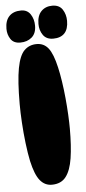

<svg xmlns="http://www.w3.org/2000/svg" viewBox="-59 -936 414 927"><g transform="rotate(-5 148.5 -472.5)"><path d="M154 -42Q120 -42 97 -70Q74 -98 59 -165Q51 -203 45 -253Q39 -303 36 -353.5Q33 -404 33 -443Q33 -556 44.5 -617Q56 -678 80 -701.5Q104 -725 140 -725Q175 -725 196.5 -697.5Q218 -670 233 -604Q240 -574 246 -534.5Q252 -495 256 -453Q260 -411 262 -372Q264 -333 264 -304Q264 -220 255 -161.5Q246 -103 222.5 -72.5Q199 -42 154 -42ZM62 -739Q30 -739 15.5 -761Q1 -783 1 -811Q1 -851 21.5 -872Q42 -893 79 -893Q109 -893 124.5 -869.5Q140 -846 140 -814Q140 -777 118 -758Q96 -739 62 -739ZM231 -903Q265 -903 280.5 -879Q296 -855 296 -824Q296 -784 277 -764Q258 -744 222 -744Q189 -744 173 -767Q157 -790 157 -821Q157 -861 177.5 -882Q198 -903 231 -903Z"/></g></svg>

Font: DynaPuff Condensed SemiBold
Style: Regular
Weight: 600
Width: 3
Designer: Toshi Omagari, Jennifer Daniel
Foundry: Google Fonts
Version: Version 2.000